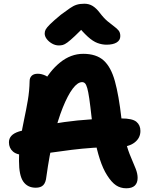

<svg xmlns="http://www.w3.org/2000/svg" viewBox="-20 -1000 807 1031"><path d="M658 11Q627 11 603 -5Q579 -21 555 -59Q533 -93 516 -145.5Q499 -198 488.5 -257Q478 -316 472 -368Q465 -432 459.5 -470Q454 -508 448.5 -527Q443 -546 436.5 -552.5Q430 -559 421 -559Q397 -559 370.5 -524Q344 -489 317 -422Q290 -355 267.5 -261Q245 -167 229 -51Q226 -20 212.5 -6Q199 8 172 8Q128 8 105 -25Q82 -58 82 -136Q82 -199 90.5 -254.5Q99 -310 110 -361Q121 -412 129.5 -462Q138 -512 139 -564Q139 -582 150 -593Q161 -604 183 -604Q203 -604 224.5 -594Q246 -584 263 -558L204 -538Q244 -617 302 -664Q360 -711 427 -711Q497 -711 536.5 -675.5Q576 -640 597 -564Q618 -488 632 -365Q639 -293 653.5 -241.5Q668 -190 683.5 -154.5Q699 -119 709 -93Q719 -67 719 -45Q719 -18 704 -3.5Q689 11 658 11ZM121 -167Q72 -167 50 -186Q28 -205 28 -236Q28 -256 41 -270.5Q54 -285 82 -294Q188 -325 325 -344.5Q462 -364 632 -364Q691 -364 712.5 -346Q734 -328 734 -297Q734 -259 703 -235Q672 -211 620 -211Q545 -211 481.5 -206.5Q418 -202 365.5 -195.5Q313 -189 269 -182.5Q225 -176 188.5 -171.5Q152 -167 121 -167ZM296 -756Q277 -756 259.5 -766Q242 -776 231 -790.5Q220 -805 220 -820Q220 -831 225 -841Q230 -851 248.5 -869.5Q267 -888 307 -921Q337 -943 355.5 -956Q374 -969 391.5 -974.5Q409 -980 433 -980Q458 -980 477.5 -968Q497 -956 516 -931Q538 -902 558 -885.5Q578 -869 593 -858Q608 -847 617 -836Q626 -825 626 -806Q626 -784 606.5 -772Q587 -760 552 -760Q528 -760 503.5 -769Q479 -778 451.5 -803Q424 -828 387 -873L449 -872Q408 -831 382.5 -807Q357 -783 342 -772Q327 -761 317 -758.5Q307 -756 296 -756Z"/></svg>

Font: Shantell Sans Light
Style: Bold
Weight: 700
Version: Version 1.011;[c5ecc13dd]